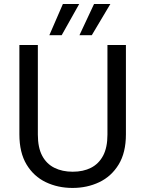

<svg xmlns="http://www.w3.org/2000/svg" viewBox="-20 -919 715 946"><path d="M75.5 -257.2V-697.2H166.5V-255.7Q166.5 -191.9 187.8 -151.7Q209.1 -111.6 247.9 -92.3Q286.7 -72.9 338.1 -72.9Q390.1 -72.9 428.3 -92.3Q466.4 -111.6 487.9 -151.7Q509.4 -191.9 509.4 -255.7V-697.2H600.4V-257.2Q600.4 -167 564.6 -108.4Q528.8 -49.8 469.1 -21.4Q409.4 7 337.4 7Q265.4 7 205.8 -21.4Q146.3 -49.8 110.9 -108.4Q75.5 -167 75.5 -257.2ZM289.9 -899.4H370.3L283.9 -745.5H223.1ZM443.4 -899.4H523.8L432.2 -745.5H371.4Z"/></svg>

Font: Poppins Variable
Style: Regular
Weight: 100
Designer: Jonny Pinhorn
Foundry: Indian Type Foundry
Version: Version 6.000